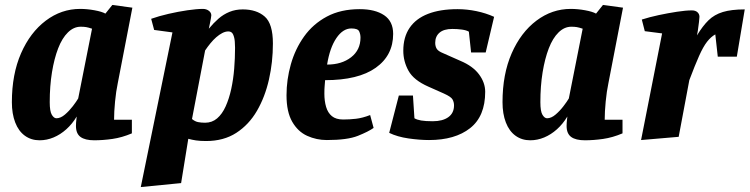

<svg xmlns="http://www.w3.org/2000/svg" viewBox="-20 -556 3030 776"><path d="M140 11Q106 11 80.5 -7.5Q55 -26 41.5 -61Q28 -96 28 -143Q28 -256 65 -340.5Q102 -425 165 -472.5Q228 -520 304 -520Q332 -520 362 -514.5Q392 -509 406 -501L434 -536L515 -525L456 -220Q449 -187 445 -145.5Q441 -104 441 -72H513V-17Q473 0 434.5 5.5Q396 11 361 11Q324 11 305.5 -2.5Q287 -16 287 -47Q287 -53 287.5 -61Q288 -69 289 -75.5Q290 -82 290 -85Q272 -55 248 -33.5Q224 -12 196.5 -0.5Q169 11 140 11ZM208 -78Q225 -78 242.5 -93Q260 -108 274.5 -127Q289 -146 296 -158L352 -440Q337 -445 328 -446.5Q319 -448 306 -448Q278 -448 254.5 -425Q231 -402 215 -360.5Q199 -319 190 -263.5Q181 -208 181 -143Q181 -106 189.5 -92Q198 -78 208 -78Z M549 200 677 -425 603 -435 591 -480Q622 -491 661 -500Q700 -509 737.5 -514.5Q775 -520 800 -520Q814 -520 824 -512.5Q834 -505 834 -494Q834 -492 832.5 -482.5Q831 -473 828.5 -461.5Q826 -450 824 -440Q843 -463 863 -480.5Q883 -498 907.5 -508Q932 -518 961 -518Q1017 -518 1050 -489Q1083 -460 1083 -380Q1083 -305 1067 -234.5Q1051 -164 1018.5 -108Q986 -52 935 -19Q884 14 813 14Q788 14 772 11.5Q756 9 741 5L712 184ZM809 -60Q837 -60 857.5 -77.5Q878 -95 892 -126Q906 -157 914.5 -196Q923 -235 926.5 -278Q930 -321 930 -363Q930 -371 929 -387Q928 -403 922.5 -416Q917 -429 903 -429Q891 -429 878.5 -422.5Q866 -416 854 -405.5Q842 -395 830.5 -381Q819 -367 809 -352L756 -75Q768 -65 780.5 -62.5Q793 -60 809 -60Z M1301 10Q1259 10 1221.5 -7Q1184 -24 1161 -64Q1138 -104 1138 -171Q1138 -234 1155.5 -296Q1173 -358 1209 -408.5Q1245 -459 1301 -489Q1357 -519 1434 -519Q1496 -519 1532.5 -494.5Q1569 -470 1569 -419Q1569 -332 1498.5 -282Q1428 -232 1294 -232Q1293 -217 1292 -207Q1291 -197 1291 -177Q1291 -148 1298 -124Q1305 -100 1321.5 -86.5Q1338 -73 1367 -73Q1393 -73 1419 -76Q1445 -79 1476 -91L1490 -39Q1469 -24 1426.5 -7Q1384 10 1301 10ZM1302 -295Q1361 -295 1399 -324.5Q1437 -354 1437 -404Q1437 -418 1431.5 -429.5Q1426 -441 1400 -441Q1366 -441 1339.5 -402Q1313 -363 1302 -295Z M1714 10Q1676 10 1631 3.5Q1586 -3 1553 -19L1592 -170H1649L1655 -78Q1665 -72 1682 -69Q1699 -66 1729 -66Q1769 -66 1792 -82.5Q1815 -99 1815 -130Q1815 -143 1809 -154Q1803 -165 1774 -178L1711 -206Q1652 -232 1631 -270Q1610 -308 1610 -351Q1610 -406 1635.5 -443.5Q1661 -481 1710 -500Q1759 -519 1829 -519Q1867 -519 1905.5 -511Q1944 -503 1977 -488L1943 -344H1884L1875 -428Q1865 -434 1846.5 -436.5Q1828 -439 1808 -439Q1774 -439 1756.5 -424Q1739 -409 1739 -383Q1739 -369 1745 -359Q1751 -349 1771 -341L1841 -310Q1891 -289 1916 -255.5Q1941 -222 1941 -185Q1941 -86 1880 -38Q1819 10 1714 10Z M2123 11Q2089 11 2063.5 -7.5Q2038 -26 2024.5 -61Q2011 -96 2011 -143Q2011 -256 2048 -340.5Q2085 -425 2148 -472.5Q2211 -520 2287 -520Q2315 -520 2345 -514.5Q2375 -509 2389 -501L2417 -536L2498 -525L2439 -220Q2432 -187 2428 -145.5Q2424 -104 2424 -72H2496V-17Q2456 0 2417.5 5.5Q2379 11 2344 11Q2307 11 2288.5 -2.5Q2270 -16 2270 -47Q2270 -53 2270.5 -61Q2271 -69 2272 -75.5Q2273 -82 2273 -85Q2255 -55 2231 -33.5Q2207 -12 2179.5 -0.5Q2152 11 2123 11ZM2191 -78Q2208 -78 2225.5 -93Q2243 -108 2257.5 -127Q2272 -146 2279 -158L2335 -440Q2320 -445 2311 -446.5Q2302 -448 2289 -448Q2261 -448 2237.5 -425Q2214 -402 2198 -360.5Q2182 -319 2173 -263.5Q2164 -208 2164 -143Q2164 -106 2172.5 -92Q2181 -78 2191 -78Z M2571 10 2656 -421 2586 -430 2574 -477Q2605 -487 2642.5 -495Q2680 -503 2716 -508.5Q2752 -514 2776 -514Q2791 -514 2799 -506.5Q2807 -499 2807 -488Q2807 -484 2805 -466.5Q2803 -449 2800.5 -432.5Q2798 -416 2797 -413Q2820 -451 2843.5 -474Q2867 -497 2901.5 -507.5Q2936 -518 2990 -518L2958 -327H2881L2871 -417Q2853 -407 2837.5 -387Q2822 -367 2805.5 -330Q2789 -293 2766 -232L2723 -3Z"/></svg>

Font: Manuale ExtraBold
Style: Italic
Weight: 800
Italic angle: -11°
Designer: Eduardo Tunni / Pablo Cosgaya
Foundry: Eduardo Tunni / Pablo Cosgaya
Version: Version 1.002